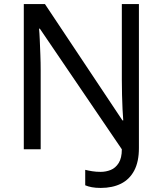

<svg xmlns="http://www.w3.org/2000/svg" viewBox="-20 -734 800 944"><path d="M475 190Q450 190 431.5 186.5Q413 183 399 177V101Q415 105 434 108Q453 111 475 111Q501 111 524.5 101.5Q548 92 563.5 67.5Q579 43 579 0L176 -593H172Q174 -574 175.5 -539Q177 -504 178.5 -464Q180 -424 180 -387V0H97V-714H201L582 -142H586Q584 -164 582.5 -196.5Q581 -229 580 -267Q579 -305 579 -342V-714H663V-6Q663 61 640 104.5Q617 148 575 169Q533 190 475 190Z"/></svg>

Font: Noto Sans Sinhala
Style: Regular
Weight: 400
Designer: Jelle Bosma - Monotype Design Team
Foundry: Monotype Imaging Inc.
Version: Version 2.006